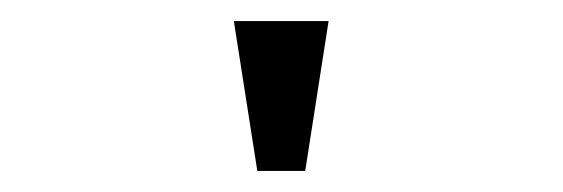

<svg xmlns="http://www.w3.org/2000/svg" viewBox="-20 -738 540 184"><path d="M294.9 -717.8H204.1L226.6 -574.2H272.5Z"/></svg>

Font: GulimChe
Style: Regular
Weight: 400
Monospace: yes
Version: Version 2.21